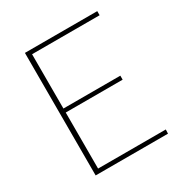

<svg xmlns="http://www.w3.org/2000/svg" viewBox="-164 -829 910 954"><g transform="rotate(-30 291.0 -351.5)"><path d="M527.5 -23.5 526.5 0H111.5V-703H526.5V-679.5H139V-368H465.5V-345H139V-23.5Z"/></g></svg>

Font: Lato 2
Style: Regular
Weight: 200
Designer: Lukasz Dziedzic with Adam Twardoch and Botio Nikoltchev
Foundry: tyPoland Lukasz Dziedzic
Version: Version 2.015; 2015-08-06; http://www.latofonts.com/